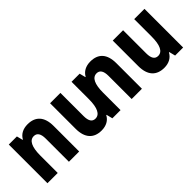

<svg xmlns="http://www.w3.org/2000/svg" viewBox="64 -1130 1759 1759"><g transform="rotate(-45 943.5 -250.5)"><path d="M64 0H197V-226C197 -337 226 -394 280 -394C321 -394 342 -363 342 -300V0H475V-331C475 -452 417 -511 317 -511C255 -511 211 -485 188 -442H184L169 -501H64Z M1130 -511C1069 -511 1024 -485 1001 -442H997L982 -501H877V-276C877 -164 848 -107 794 -107C753 -107 733 -138 733 -201V-501H599V-170C599 -50 657 10 757 10C818 10 863 -16 886 -60H890L905 0H1011V-226C1011 -337 1039 -394 1094 -394C1134 -394 1155 -363 1155 -300V0H1288V-331C1288 -452 1231 -511 1130 -511Z M1822 -501H1689V-276C1689 -164 1661 -107 1606 -107C1566 -107 1545 -138 1545 -201V-501H1411V-170C1411 -50 1469 10 1570 10C1630 10 1675 -16 1698 -60H1703L1718 0H1822Z"/></g></svg>

Font: Noto Sans Armenian Condensed
Style: Bold
Weight: 700
Width: 3
Designer: Monotype Design Team
Foundry: Monotype Imaging Inc.
Version: Version 2.008